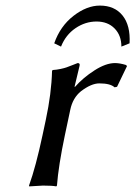

<svg xmlns="http://www.w3.org/2000/svg" viewBox="-20 -665 485 688"><path d="M415 -498Q415 -538.1 390.6 -563Q366.2 -587.9 325.9 -587.9Q285.6 -587.9 250.5 -564Q215.3 -540 198.7 -498L174.3 -509.8Q195.8 -571.3 243.4 -608.2Q291 -645 337.9 -645Q390.6 -645 419.2 -609.4Q447.8 -573.7 444.3 -509.8ZM249 -354Q277.8 -386.7 318.6 -412.8Q359.4 -439 392.1 -439Q409.2 -439 431.6 -432.1L435.1 -428.2L399.4 -354L390.6 -352.1Q375.5 -366.2 335.9 -366.2Q307.1 -366.2 270 -337.9Q240.7 -314 231.9 -272L212.4 -180.2Q189.5 -71.3 184.1 0L181.6 2.9Q168 0 133.8 0L84.5 2.9L84 0Q108.4 -67.9 132.3 -180.2L144 -234.9Q164.6 -331.1 166.5 -411.1L168.9 -414.1Q183.6 -415 197.3 -418Q210.9 -420.9 218.3 -423.6Q225.6 -426.3 239.3 -431.6Q252.9 -437 258.3 -439Q267.6 -439 265.1 -429.2L247.1 -354Z"/></svg>

Font: Linux Biolinum
Style: Italic
Weight: 400
Italic angle: -12°
Designer: Philipp H. Poll
Foundry: Philipp H. Poll
Version: Version 1.1.3 ; ttfautohint (v0.9)